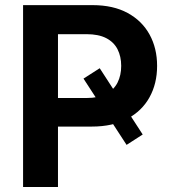

<svg xmlns="http://www.w3.org/2000/svg" viewBox="-20 -748 695 768"><path d="M378.9 -475.1 550.8 -210 486.3 -168.5 314 -433.6ZM72.3 0V-727.5H350.1Q433.1 -727.5 490.7 -696Q548.3 -664.6 578.4 -609.6Q608.4 -554.7 608.4 -484.4Q608.4 -413.6 578.1 -358.9Q547.9 -304.2 489.5 -272.9Q431.2 -241.7 347.2 -241.7H166V-356H326.7Q374.5 -356 405 -372.3Q435.5 -388.7 450.2 -417.7Q464.8 -446.8 464.8 -484.4Q464.8 -522 450.2 -550.8Q435.5 -579.6 404.8 -595.5Q374 -611.3 326.2 -611.3H211.9V0Z"/></svg>

Font: Inter Cardless
Style: Bold
Weight: 700
Designer: Rasmus Andersson
Foundry: rsms
Version: Version 4.001;git-9221beed3